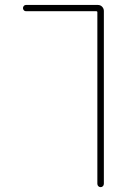

<svg xmlns="http://www.w3.org/2000/svg" viewBox="-20 -565 540 779"><path d="M375 180.7V-515.6Q375 -519.5 370.1 -519.5H85Q80.1 -519.5 76.7 -523.4Q73.2 -527.3 73.2 -532.2Q73.2 -537.1 76.7 -541Q80.1 -544.9 85 -544.9H377Q387.7 -544.9 394.5 -537.6Q401.4 -530.3 401.4 -520.5V180.7Q401.4 186.5 397.5 190.4Q393.6 194.3 388.2 194.3Q382.8 194.3 378.9 190.4Q375 186.5 375 180.7Z"/></svg>

Font: Rounded-X Mgen+ 1mn thin
Style: Regular
Weight: 100
Designer: [Source Han Sans]
Ryoko NISHIZUKA  (kana & ideographs); Paul D. Hunt (Latin, Greek & Cyrillic); Wenlong ZHANG  (bopomofo
Version: Version 1.059.20150602